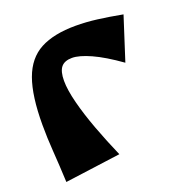

<svg xmlns="http://www.w3.org/2000/svg" viewBox="-116 -727 812 842"><g transform="rotate(-20 290.0 -306.0)"><path d="M53 9Q49 -78 44.5 -139.5Q40 -201 40 -262Q40 -397 68.5 -475.5Q97 -554 160 -587.5Q223 -621 325 -621Q373 -621 424.5 -614.5Q476 -608 540 -596L475 -394Q402 -446 348.5 -470Q295 -494 262 -494Q227 -494 211 -474.5Q195 -455 195 -411Q195 -369 211 -306.5Q227 -244 254 -171.5Q281 -99 313 -26Z"/></g></svg>

Font: Marhey ExtraBold
Style: Regular
Weight: 800
Designer: Nur Syamsi & Bustanul Arifin
Foundry: Namelatype
Version: Version 1.000; ttfautohint (v1.8.4.7-5d5b)